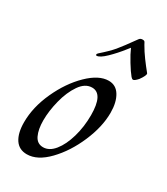

<svg xmlns="http://www.w3.org/2000/svg" viewBox="-182 -801 774 891"><g transform="rotate(30 204.5 -355.0)"><path d="M27 -113Q27 -194 66 -279Q105 -364 162.5 -420Q220 -476 272 -476Q311 -476 332 -441.5Q353 -407 353 -351Q353 -276 316.5 -191Q280 -106 224 -48Q168 10 112 10Q70 10 48.5 -22.5Q27 -55 27 -113ZM280 -296Q280 -410 221 -410Q184 -410 156.5 -370Q129 -330 114.5 -272.5Q100 -215 100 -165Q100 -117 114.5 -86.5Q129 -56 161 -56Q194 -56 221 -89.5Q248 -123 264 -178.5Q280 -234 280 -296ZM354 -544Q339 -562 317 -598Q295 -634 284 -660L272 -645Q243 -608 212 -578Q181 -548 164 -548Q160 -548 160 -552Q160 -557 166 -562Q207 -598 228 -623Q249 -648 294 -711Q300 -720 312 -720Q320 -720 322.5 -717.5Q325 -715 331 -703Q347 -675 366.5 -648.5Q386 -622 408 -595Q411 -591 406 -580Q401 -569 390 -554Q374 -536 366 -536Q361 -536 354 -544Z"/></g></svg>

Font: Charm
Style: Regular
Weight: 400
Designer: Katatrad Aksorn Co.,Ltd.
Foundry: Cadson Demak Co.,Ltd.
Version: Version 1.001